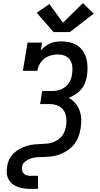

<svg xmlns="http://www.w3.org/2000/svg" viewBox="-20 -1009 640 1234"><path d="M174 205Q153 205 132.5 202Q112 199 93 192Q74 185 58.5 172Q43 159 34 141.5Q25 124 23.5 103Q22 82 26 61Q29 37 40 14.5Q51 -8 69.5 -25Q88 -42 110.5 -54Q133 -66 156.5 -72.5Q180 -79 203.5 -81Q227 -83 250 -84H252Q269 -85 286 -86.5Q303 -88 319.5 -94Q336 -100 351 -110Q366 -120 377.5 -134Q389 -148 395 -164.5Q401 -181 404 -198Q409 -225 406 -251.5Q403 -278 389.5 -299Q376 -320 351.5 -330Q327 -340 300 -340H238L251 -424H314Q329 -424 344 -426.5Q359 -429 373.5 -435Q388 -441 400.5 -451.5Q413 -462 422 -475Q431 -488 436 -502.5Q441 -517 443 -532Q447 -556 445 -579.5Q443 -603 431 -622Q419 -641 398 -650Q377 -659 353 -659Q330 -659 307.5 -653Q285 -647 266 -633Q247 -619 235.5 -598Q224 -577 220 -554H127L157 -735H250L242 -684Q255 -699 270.5 -711Q286 -723 303.5 -730.5Q321 -738 339.5 -740.5Q358 -743 376 -743Q404 -743 430.5 -736.5Q457 -730 478.5 -715.5Q500 -701 514.5 -679Q529 -657 535.5 -631.5Q542 -606 542.5 -578Q543 -550 539 -522Q535 -499 526.5 -476.5Q518 -454 502 -435Q486 -416 465 -402.5Q444 -389 422 -380Q446 -367 464 -346Q482 -325 491.5 -298.5Q501 -272 502 -242.5Q503 -213 498 -183Q495 -166 490.5 -149.5Q486 -133 478.5 -117Q471 -101 460 -86Q449 -71 435.5 -59Q422 -47 406.5 -37.5Q391 -28 374.5 -21Q358 -14 341 -9.5Q324 -5 306.5 -3Q289 -1 272 -0.5Q255 0 238 0.5Q221 1 204 3.5Q187 6 170.5 12.5Q154 19 139.5 31Q125 43 122 61Q120 73 122 85Q124 97 131.5 105.5Q139 114 150.5 117.5Q162 121 174 121H224V205ZM324 -803 216 -927 297 -983 385 -863 513 -989 582 -921 429 -803Z"/></svg>

Font: Iosevka Curly Slab MdEx
Style: Italic
Weight: 500
Width: 7
Italic angle: -9°
Monospace: yes
Designer: Belleve Invis
Foundry: Belleve Invis
Version: Version 11.0.0; ttfautohint (v1.8.3)